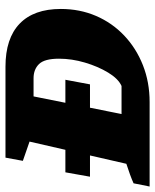

<svg xmlns="http://www.w3.org/2000/svg" viewBox="44 -628 579 718"><g transform="rotate(-90 334.0 -269.5)"><path d="M443 -539Q549 -539 604 -486Q659 -433 659 -332Q659 -261 633 -200.5Q607 -140 559.5 -95Q512 -50 448.5 -25Q385 0 311 0H-5L7 -60Q20 -66 40.5 -73.5Q61 -81 80 -87L163 -449L91 -474L103 -539ZM371 -105Q398 -117 421 -155Q444 -193 458.5 -242Q473 -291 473 -339Q473 -393 453 -413.5Q433 -434 400 -434H332L266 -105ZM48.1 -315H394.2L377 -223H31.7Z"/></g></svg>

Font: Piazzolla SC ExtraBold
Style: Italic
Weight: 800
Italic angle: -11.3°
Designer: Juan Pablo del Peral
Foundry: Huerta Tipografica
Version: Version 1.330